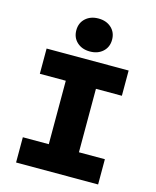

<svg xmlns="http://www.w3.org/2000/svg" viewBox="-129 -971 857 1058"><g transform="rotate(15 300.0 -442.0)"><path d="M66 0V-144H214V-506H66V-650H534V-506H386V-144H534V0ZM300 -696Q255 -696 226.5 -722Q198 -748 198 -790Q198 -832 226.5 -858Q255 -884 300 -884Q345 -884 373.5 -858Q402 -832 402 -790Q402 -748 373.5 -722Q345 -696 300 -696Z"/></g></svg>

Font: Source Code Pro ExtraLight Black
Style: Regular
Weight: 900
Monospace: yes
Version: Version 1.018;hotconv 1.0.116;makeotfexe 2.5.65601